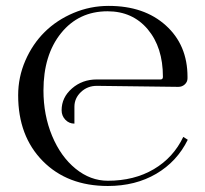

<svg xmlns="http://www.w3.org/2000/svg" viewBox="-20 -617 688 645"><path d="M305.2 -328.6Q273.9 -328.6 252 -307.9Q230 -287.1 230 -258.3V-201.7Q211.9 -201.7 199.5 -214.8Q187 -228 187 -246.6Q187 -289.6 221.7 -319.8Q256.3 -350.1 305.2 -350.1H519.5Q527.3 -350.1 527.3 -358.9Q527.3 -458 476.3 -518.6Q425.3 -579.1 341.3 -579.1Q244.6 -579.1 185.3 -505.9Q126 -432.6 126 -313Q126 -230.5 155 -160.6Q184.1 -90.8 233.9 -50.3Q283.7 -9.8 342.3 -9.8Q430.7 -9.8 496.6 -48.6Q562.5 -87.4 595.7 -157.2L610.8 -147.5Q574.7 -74.2 504.9 -33.2Q435.1 7.8 342.3 7.8Q206.5 7.8 123.8 -75.9Q41 -159.7 41 -296.9Q41 -357.9 65.2 -413.6Q89.4 -469.2 130.1 -509.5Q170.9 -549.8 227.1 -573.5Q283.2 -597.2 345.2 -597.2Q464.4 -597.2 537.1 -531.5Q609.9 -465.8 609.9 -358.9V-354Q609.9 -341.8 600.8 -333.5Q591.8 -325.2 579.1 -325.2Z"/></svg>

Font: FoglihtenNo07calt
Style: Regular
Weight: 500
Designer: gluk (gluksza@wp.pl)
Foundry: gluk (gluksza@wp.pl)
Version: Version 0.844